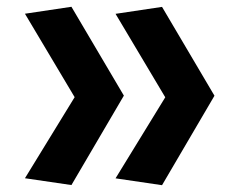

<svg xmlns="http://www.w3.org/2000/svg" viewBox="-20 -546 660 558"><path d="M450.9 -526 603.3 -267.8 495.2 -204.6 315.8 -505.8ZM315.8 -27.7 494.6 -319.2 603.3 -267.8 450.9 -7.8ZM187.6 -526.3 340 -268.1 231.9 -204.9 52.5 -506.1ZM52.5 -28 231.2 -319.5 340 -268.1 187.6 -8.2Z"/></svg>

Font: Monaspace Xenon Var
Style: Regular
Weight: 400
Designer: Riley Cran and the Lettermatic Team
Version: Version 1.000 (Monaspace Xenon Var)